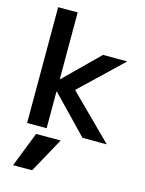

<svg xmlns="http://www.w3.org/2000/svg" viewBox="-144 -815 884 1169"><g transform="rotate(15 298.0 -230.0)"><path d="M73 -730H196V-309H198L412 -520H565L303 -270L575 0H422L198 -232H196V0H73ZM57 270 143 50H298L177 270Z"/></g></svg>

Font: Enso SemiBold
Style: Regular
Weight: 600
Designer: Coji Morishita
Foundry: UNDERFOREST DESIGN
Version: Version 1.000